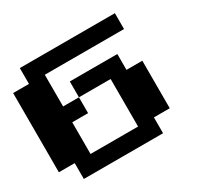

<svg xmlns="http://www.w3.org/2000/svg" viewBox="-179 -1219 1358 1312"><g transform="rotate(-30 500.0 -562.5)"><path d="M875 -1000V-875H250V-625H375V-500H250V-250H625V-625H375V-750H750V-625H875V-250H750V-125H125V-250H0V-875H125V-1000Z"/></g></svg>

Font: Press Start 2P
Style: Regular
Weight: 400
Designer: CodeMan38
Foundry: CodeMan38
Version: Version 3.000